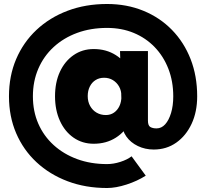

<svg xmlns="http://www.w3.org/2000/svg" viewBox="-20 -735 1034 963"><path d="M517 208Q409 208 319 174Q229 140 163 78.5Q97 17 61 -67Q25 -151 25 -252Q25 -354 61 -438.5Q97 -523 163 -585Q229 -647 319 -681Q409 -715 517 -715Q616 -715 699 -681Q782 -647 842.5 -585Q903 -523 936 -438.5Q969 -354 969 -252H849Q849 -327 824.5 -390Q800 -453 755.5 -499Q711 -545 650.5 -570Q590 -595 517 -595Q435 -595 367 -570Q299 -545 249 -499Q199 -453 172 -390Q145 -327 145 -252Q145 -177 172 -115Q199 -53 249 -7.5Q299 38 367 63Q435 88 517 88Q549 88 583.5 77Q618 66 640 49L711 146Q669 173 615 190.5Q561 208 517 208ZM450 -14Q393 -14 349 -44.5Q305 -75 280.5 -129Q256 -183 256 -252Q256 -322 280.5 -375Q305 -428 349 -458.5Q393 -489 450 -489Q513 -489 561 -458.5Q609 -428 636.5 -375Q664 -322 664 -252Q664 -183 636.5 -129Q609 -75 561 -44.5Q513 -14 450 -14ZM511 -158Q534 -158 551.5 -170Q569 -182 579 -203Q589 -224 589 -252Q589 -280 577.5 -300.5Q566 -321 546.5 -333Q527 -345 502 -345Q478 -345 459.5 -333.5Q441 -322 430.5 -301Q420 -280 420 -253Q420 -225 432 -203.5Q444 -182 464.5 -170Q485 -158 511 -158ZM751 15Q708 15 671.5 -2.5Q635 -20 613.5 -50.5Q592 -81 592 -120L722 -130Q722 -105 734 -98Q746 -91 765 -91Q790 -91 808.5 -111.5Q827 -132 838 -168.5Q849 -205 849 -252H969Q969 -174 941 -114Q913 -54 864 -19.5Q815 15 751 15ZM592 -120 582 -479H722V-130Z"/></svg>

Font: Figtree Black
Style: Regular
Weight: 900
Designer: Erik Kennedy
Foundry: Erik Kennedy
Version: Version 2.001;gftools[0.9.30]